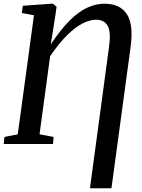

<svg xmlns="http://www.w3.org/2000/svg" viewBox="-25 -774 762 1032"><path d="M458.5 238 561.5 -525.5Q572 -602 553.8 -635Q535.5 -668 492 -668Q459.5 -668 421.2 -649.2Q383 -630.5 338.8 -587.8Q294.5 -545 244.5 -472.5L187.5 -52L263 -38L260 0H-5L-1 -38L70.5 -52L157.5 -692L92.5 -704L97.5 -743L251 -754H259.5L279 -737.5L273 -693.5L248 -535.5Q300 -614 347.8 -662Q395.5 -710 442.2 -732Q489 -754 537.5 -754Q619.5 -754 656.5 -698.5Q693.5 -643 677 -521.5L574 238Z"/></svg>

Font: Merriweather 48pt Medium
Style: Italic
Weight: 500
Italic angle: -7.8°
Version: Version 2.101